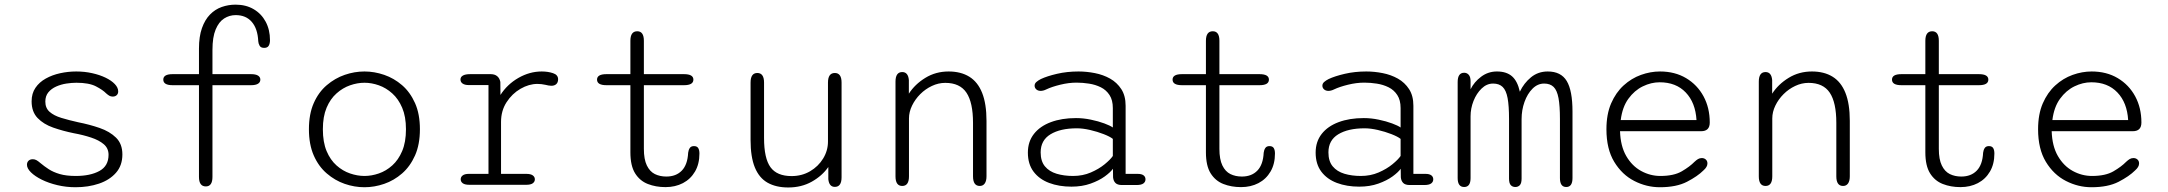

<svg xmlns="http://www.w3.org/2000/svg" viewBox="-20 -795 9325 826"><path d="M305 10.5Q264.5 10.5 226.8 1.5Q189 -7.5 159.8 -22Q130.5 -36.5 113.2 -53.5Q96 -70.5 96 -86Q96 -97 102.8 -103.5Q109.5 -110 121 -110Q129.5 -110 136.8 -106Q144 -102 154.5 -93Q170 -80 189.5 -67.2Q209 -54.5 237 -46.2Q265 -38 306 -38Q368.5 -38 407.8 -59.5Q447 -81 447 -129Q447 -157 426.5 -174.5Q406 -192 372 -203.2Q338 -214.5 297 -222Q250.5 -231.5 209 -246Q167.5 -260.5 141.8 -287.2Q116 -314 116 -359Q116 -393 132.5 -417.2Q149 -441.5 176.8 -457Q204.5 -472.5 238.8 -480Q273 -487.5 308 -487.5Q344 -487.5 376.5 -480.2Q409 -473 434.2 -460.8Q459.5 -448.5 474 -433.2Q488.5 -418 488.5 -401.5Q488.5 -391.5 482 -385.5Q475.5 -379.5 465 -379.5Q457 -379.5 451 -382.8Q445 -386 436.5 -393.5Q422.5 -408 392.8 -423.5Q363 -439 308.5 -439Q288.5 -439 265.5 -435.5Q242.5 -432 221.8 -422.8Q201 -413.5 188 -397.8Q175 -382 175 -358Q175 -330 193.5 -313.8Q212 -297.5 244 -287.8Q276 -278 316.5 -269Q365 -259.5 408.5 -244.5Q452 -229.5 479.2 -202.8Q506.5 -176 506.5 -130.5Q506.5 -83 479 -51.8Q451.5 -20.5 405.8 -5Q360 10.5 305 10.5Z M722.5 -428.5Q682.5 -428.5 682.5 -452.5Q682.5 -476 722.5 -476H836V-586Q836 -638 848.8 -674Q861.5 -710 883.5 -732.5Q905.5 -755 934 -765Q962.5 -775 993.5 -775Q1038 -775 1071.2 -755.5Q1104.5 -736 1123 -701.5Q1141.5 -667 1141.5 -622Q1141.5 -607.5 1136 -598.2Q1130.5 -589 1116.5 -589Q1102 -589 1096.8 -598.5Q1091.5 -608 1091 -618Q1088.5 -671.5 1063.2 -700.8Q1038 -730 994 -730Q967 -730 944.2 -715.5Q921.5 -701 907.8 -668.2Q894 -635.5 894 -580V-476H1060Q1080 -476 1090 -469.8Q1100 -463.5 1100 -452.5Q1100 -441 1090 -434.8Q1080 -428.5 1060 -428.5H894V-34Q894 7 865.5 7Q836 7 836 -34V-428.5Z M1548 10.5Q1505 10.5 1463 -4Q1421 -18.5 1385.8 -48.8Q1350.5 -79 1329.8 -126.2Q1309 -173.5 1309 -239Q1309 -304.5 1329.8 -351.5Q1350.5 -398.5 1385.8 -428.5Q1421 -458.5 1463 -473Q1505 -487.5 1548 -487.5Q1590.5 -487.5 1632.8 -473Q1675 -458.5 1709.8 -428.5Q1744.5 -398.5 1765.5 -351.5Q1786.5 -304.5 1786.5 -239Q1786.5 -173.5 1765.5 -126.2Q1744.5 -79 1709.8 -48.8Q1675 -18.5 1632.8 -4Q1590.5 10.5 1548 10.5ZM1548 -38Q1578.5 -38 1609.8 -48.8Q1641 -59.5 1667.5 -83.2Q1694 -107 1710.2 -145.2Q1726.5 -183.5 1726.5 -239Q1726.5 -293.5 1710.2 -331.5Q1694 -369.5 1667.5 -393.2Q1641 -417 1609.8 -428Q1578.5 -439 1548 -439Q1517.5 -439 1486 -428Q1454.5 -417 1427.8 -393.2Q1401 -369.5 1385 -331.5Q1369 -293.5 1369 -239Q1369 -183.5 1385 -145.2Q1401 -107 1427.8 -83.2Q1454.5 -59.5 1486 -48.8Q1517.5 -38 1548 -38Z M2135.5 -47H2244.5Q2263 -47 2272 -40.5Q2281 -34 2281 -23.5Q2281 -13 2272 -6.5Q2263 0 2244.5 0H1999Q1980 0 1971 -6.5Q1962 -13 1962 -23.5Q1962 -34 1970.8 -40.5Q1979.5 -47 1997 -47H2081.5V-429H1997Q1979.5 -429 1970.2 -435.5Q1961 -442 1961 -453Q1961 -464 1971.5 -470Q1982 -476 2002.5 -476H2091Q2108.5 -476 2119 -467.2Q2129.5 -458.5 2132.5 -442.5L2133 -386.5Q2162 -432 2210.2 -459.8Q2258.5 -487.5 2310.5 -487.5Q2337.5 -487.5 2359.2 -480.2Q2381 -473 2381 -454Q2381 -440.5 2373.2 -433.2Q2365.5 -426 2352 -426Q2345.5 -426 2339.8 -427.2Q2334 -428.5 2327 -430Q2318.5 -432 2309.5 -433Q2300.5 -434 2292 -434Q2255.5 -434 2219.2 -413Q2183 -392 2159.2 -355.2Q2135.5 -318.5 2135.5 -270.5Z M2589 -428.5Q2548.5 -428.5 2548.5 -452.5Q2548.5 -476 2589 -476H2692V-619.5Q2692 -660.5 2721.5 -660.5Q2750 -660.5 2750 -619.5V-476H2922.5Q2963 -476 2963 -452.5Q2963 -428.5 2922.5 -428.5H2750V-154.5Q2750 -109.5 2762.8 -83.2Q2775.5 -57 2797.2 -46.2Q2819 -35.5 2846.5 -35.5Q2888.5 -35.5 2913.2 -61Q2938 -86.5 2940.5 -138Q2942 -150 2947.5 -158.2Q2953 -166.5 2965.5 -166.5Q2978.5 -166.5 2983.8 -158Q2989 -149.5 2989 -134.5Q2989 -89.5 2970 -57Q2951 -24.5 2918 -7.2Q2885 10 2843 10Q2801.5 10 2767 -3.5Q2732.5 -17 2712.2 -49.5Q2692 -82 2692 -139.5V-428.5Z M3238 -481Q3267 -481 3267 -439.5V-201.5Q3267 -113.5 3294.8 -75.5Q3322.5 -37.5 3385.5 -37.5Q3429.5 -37.5 3465 -58.2Q3500.5 -79 3521.2 -113Q3542 -147 3542 -186V-439.5Q3542 -481 3571.5 -481Q3600.5 -481 3600.5 -439.5V-32.5Q3600.5 9 3571.5 9Q3547 9 3543.5 -24V-76.5Q3517 -38.5 3472.5 -13.5Q3428 11.5 3371 11.5Q3318.5 11.5 3282.2 -9Q3246 -29.5 3227.5 -74.5Q3209 -119.5 3209 -193V-439.5Q3209 -481 3238 -481Z M4195 5Q4166 5 4166 -36.5V-266.5Q4166 -354 4137.8 -396.2Q4109.5 -438.5 4046.5 -438.5Q4017 -438.5 3989 -425.2Q3961 -412 3939 -390Q3917 -368 3903.8 -340.8Q3890.5 -313.5 3890.5 -285.5V-36.5Q3890.5 5 3861.5 5Q3832.5 5 3832.5 -36.5V-443.5Q3832.5 -485 3861.5 -485Q3887 -485 3890 -450.5V-392Q3916 -432.5 3960.8 -460Q4005.5 -487.5 4061 -487.5Q4113.5 -487.5 4150 -465Q4186.5 -442.5 4205.2 -395.5Q4224 -348.5 4224 -275V-36.5Q4224 -16.5 4216.5 -5.8Q4209 5 4195 5Z M4807 1Q4787.5 1 4778.8 -7.8Q4770 -16.5 4768.5 -32L4768 -69Q4757.5 -54 4732.8 -36Q4708 -18 4671.5 -5Q4635 8 4589.5 8Q4536 8 4493.5 -8Q4451 -24 4426.5 -56.5Q4402 -89 4402 -138.5Q4402 -185.5 4428 -218.8Q4454 -252 4500.8 -269.5Q4547.5 -287 4609 -287Q4641 -287 4673.2 -280.2Q4705.5 -273.5 4731 -264Q4756.5 -254.5 4767.5 -246.5V-330Q4767.5 -364.5 4753.2 -386.2Q4739 -408 4715.8 -419.5Q4692.5 -431 4665.2 -435.2Q4638 -439.5 4611.5 -439.5Q4577.5 -439.5 4541 -430.5Q4504.5 -421.5 4481.5 -410.5Q4474.5 -407 4468.2 -405.5Q4462 -404 4457 -404Q4445.5 -404 4438.2 -410.5Q4431 -417 4431 -426.5Q4431 -435.5 4438.5 -442.2Q4446 -449 4458 -455Q4484.5 -467.5 4527.5 -477.5Q4570.5 -487.5 4620 -487.5Q4654.5 -487.5 4690.2 -480.5Q4726 -473.5 4755.8 -456.8Q4785.5 -440 4804 -411.5Q4822.5 -383 4822.5 -340V-47H4874.5Q4891 -47 4899.5 -40.8Q4908 -34.5 4908 -23.5Q4908 -12.5 4899 -5.8Q4890 1 4869 1ZM4767.5 -197.5Q4755 -207.5 4728 -218Q4701 -228.5 4669.8 -235.8Q4638.5 -243 4612.5 -243Q4541.5 -243 4499.2 -217.2Q4457 -191.5 4457 -139.5Q4457 -101.5 4475.5 -79.2Q4494 -57 4525.8 -47.5Q4557.5 -38 4596.5 -38Q4638 -38 4672.8 -53Q4707.5 -68 4732.2 -88.2Q4757 -108.5 4767.5 -124Z M5065 -428.5Q5024.5 -428.5 5024.5 -452.5Q5024.5 -476 5065 -476H5168V-619.5Q5168 -660.5 5197.5 -660.5Q5226 -660.5 5226 -619.5V-476H5398.5Q5439 -476 5439 -452.5Q5439 -428.5 5398.5 -428.5H5226V-154.5Q5226 -109.5 5238.8 -83.2Q5251.5 -57 5273.2 -46.2Q5295 -35.5 5322.5 -35.5Q5364.5 -35.5 5389.2 -61Q5414 -86.5 5416.5 -138Q5418 -150 5423.5 -158.2Q5429 -166.5 5441.5 -166.5Q5454.5 -166.5 5459.8 -158Q5465 -149.5 5465 -134.5Q5465 -89.5 5446 -57Q5427 -24.5 5394 -7.2Q5361 10 5319 10Q5277.5 10 5243 -3.5Q5208.5 -17 5188.2 -49.5Q5168 -82 5168 -139.5V-428.5Z M6045 1Q6025.5 1 6016.8 -7.8Q6008 -16.5 6006.5 -32L6006 -69Q5995.5 -54 5970.8 -36Q5946 -18 5909.5 -5Q5873 8 5827.5 8Q5774 8 5731.5 -8Q5689 -24 5664.5 -56.5Q5640 -89 5640 -138.5Q5640 -185.5 5666 -218.8Q5692 -252 5738.8 -269.5Q5785.5 -287 5847 -287Q5879 -287 5911.2 -280.2Q5943.5 -273.5 5969 -264Q5994.5 -254.5 6005.5 -246.5V-330Q6005.5 -364.5 5991.2 -386.2Q5977 -408 5953.8 -419.5Q5930.5 -431 5903.2 -435.2Q5876 -439.5 5849.5 -439.5Q5815.5 -439.5 5779 -430.5Q5742.5 -421.5 5719.5 -410.5Q5712.5 -407 5706.2 -405.5Q5700 -404 5695 -404Q5683.5 -404 5676.2 -410.5Q5669 -417 5669 -426.5Q5669 -435.5 5676.5 -442.2Q5684 -449 5696 -455Q5722.5 -467.5 5765.5 -477.5Q5808.5 -487.5 5858 -487.5Q5892.5 -487.5 5928.2 -480.5Q5964 -473.5 5993.8 -456.8Q6023.5 -440 6042 -411.5Q6060.5 -383 6060.5 -340V-47H6112.5Q6129 -47 6137.5 -40.8Q6146 -34.5 6146 -23.5Q6146 -12.5 6137 -5.8Q6128 1 6107 1ZM6005.5 -197.5Q5993 -207.5 5966 -218Q5939 -228.5 5907.8 -235.8Q5876.5 -243 5850.5 -243Q5779.5 -243 5737.2 -217.2Q5695 -191.5 5695 -139.5Q5695 -101.5 5713.5 -79.2Q5732 -57 5763.8 -47.5Q5795.5 -38 5834.5 -38Q5876 -38 5910.8 -53Q5945.5 -68 5970.2 -88.2Q5995 -108.5 6005.5 -124Z M6499 9.5Q6487 9.5 6479.5 1.5Q6472 -6.5 6472 -27V-283Q6472 -340 6465.8 -373.2Q6459.5 -406.5 6444.5 -421Q6429.5 -435.5 6403.5 -435.5Q6376 -435.5 6354 -414.2Q6332 -393 6319.2 -360.8Q6306.5 -328.5 6306.5 -294.5V-29Q6306.5 9.5 6279 9.5Q6251 9.5 6251 -29V-442Q6251 -482 6279 -482Q6291 -482 6298.8 -473Q6306.5 -464 6306.5 -446V-411Q6322 -442.5 6352 -465Q6382 -487.5 6420 -487.5Q6461 -487.5 6484.8 -466.8Q6508.5 -446 6518.5 -400.5Q6536 -437.5 6566.5 -462.5Q6597 -487.5 6638.5 -487.5Q6695.5 -487.5 6720.2 -446.5Q6745 -405.5 6745 -315V-29Q6745 9.5 6718 9.5Q6691 9.5 6691 -29V-283Q6691 -340 6684.8 -373.2Q6678.5 -406.5 6663.8 -421Q6649 -435.5 6623 -435.5Q6595 -435.5 6573 -413.5Q6551 -391.5 6538.5 -356.5Q6526 -321.5 6526 -282.5V-27Q6526 -6.5 6518.5 1.5Q6511 9.5 6499 9.5Z M7121 10.5Q7063.5 10.5 7010.8 -16.5Q6958 -43.5 6924.5 -98.8Q6891 -154 6891 -239Q6891 -303.5 6911.2 -350.2Q6931.5 -397 6965 -427.5Q6998.5 -458 7039.5 -472.8Q7080.5 -487.5 7121.5 -487.5Q7185.5 -487.5 7233.8 -458.8Q7282 -430 7308.8 -380.5Q7335.5 -331 7335.5 -268Q7335.5 -249 7326.2 -239.8Q7317 -230.5 7298 -230.5H6949.5Q6951.5 -166.5 6976.2 -123.8Q7001 -81 7040.2 -59.5Q7079.5 -38 7123 -38Q7181 -38 7215.2 -58Q7249.5 -78 7270 -99Q7278 -106.5 7285.2 -110.8Q7292.5 -115 7301.5 -115Q7311.5 -115 7318.5 -108.8Q7325.5 -102.5 7325.5 -92Q7325.5 -84 7321.2 -76.8Q7317 -69.5 7308.5 -62Q7283 -36.5 7237.5 -13Q7192 10.5 7121 10.5ZM6952.5 -278.5H7278.5Q7274 -353.5 7232.2 -397.2Q7190.5 -441 7120 -441Q7083.5 -441 7047.5 -423.5Q7011.5 -406 6985.5 -370.2Q6959.5 -334.5 6952.5 -278.5Z M7909 5Q7880 5 7880 -36.5V-266.5Q7880 -354 7851.8 -396.2Q7823.5 -438.5 7760.5 -438.5Q7731 -438.5 7703 -425.2Q7675 -412 7653 -390Q7631 -368 7617.8 -340.8Q7604.5 -313.5 7604.5 -285.5V-36.5Q7604.5 5 7575.5 5Q7546.5 5 7546.5 -36.5V-443.5Q7546.5 -485 7575.5 -485Q7601 -485 7604 -450.5V-392Q7630 -432.5 7674.8 -460Q7719.5 -487.5 7775 -487.5Q7827.5 -487.5 7864 -465Q7900.5 -442.5 7919.2 -395.5Q7938 -348.5 7938 -275V-36.5Q7938 -16.5 7930.5 -5.8Q7923 5 7909 5Z M8160 -428.5Q8119.5 -428.5 8119.5 -452.5Q8119.5 -476 8160 -476H8263V-619.5Q8263 -660.5 8292.5 -660.5Q8321 -660.5 8321 -619.5V-476H8493.5Q8534 -476 8534 -452.5Q8534 -428.5 8493.5 -428.5H8321V-154.5Q8321 -109.5 8333.8 -83.2Q8346.5 -57 8368.2 -46.2Q8390 -35.5 8417.5 -35.5Q8459.5 -35.5 8484.2 -61Q8509 -86.5 8511.5 -138Q8513 -150 8518.5 -158.2Q8524 -166.5 8536.5 -166.5Q8549.5 -166.5 8554.8 -158Q8560 -149.5 8560 -134.5Q8560 -89.5 8541 -57Q8522 -24.5 8489 -7.2Q8456 10 8414 10Q8372.5 10 8338 -3.5Q8303.5 -17 8283.2 -49.5Q8263 -82 8263 -139.5V-428.5Z M8978 10.5Q8920.5 10.5 8867.8 -16.5Q8815 -43.5 8781.5 -98.8Q8748 -154 8748 -239Q8748 -303.5 8768.2 -350.2Q8788.5 -397 8822 -427.5Q8855.5 -458 8896.5 -472.8Q8937.5 -487.5 8978.5 -487.5Q9042.5 -487.5 9090.8 -458.8Q9139 -430 9165.8 -380.5Q9192.5 -331 9192.5 -268Q9192.5 -249 9183.2 -239.8Q9174 -230.5 9155 -230.5H8806.5Q8808.5 -166.5 8833.2 -123.8Q8858 -81 8897.2 -59.5Q8936.5 -38 8980 -38Q9038 -38 9072.2 -58Q9106.5 -78 9127 -99Q9135 -106.5 9142.2 -110.8Q9149.5 -115 9158.5 -115Q9168.5 -115 9175.5 -108.8Q9182.5 -102.5 9182.5 -92Q9182.5 -84 9178.2 -76.8Q9174 -69.5 9165.5 -62Q9140 -36.5 9094.5 -13Q9049 10.5 8978 10.5ZM8809.5 -278.5H9135.5Q9131 -353.5 9089.2 -397.2Q9047.5 -441 8977 -441Q8940.5 -441 8904.5 -423.5Q8868.5 -406 8842.5 -370.2Q8816.5 -334.5 8809.5 -278.5Z"/></svg>

Font: Sono Monospace Light
Style: Regular
Weight: 300
Version: Version 2.112